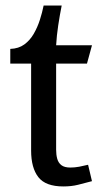

<svg xmlns="http://www.w3.org/2000/svg" viewBox="-20 -660 367 691"><path d="M202 -640Q195 -605 189.5 -568.5Q184 -532 182 -497H311L293 -431H182V-121Q182 -103 186 -88.5Q190 -74 201 -65.5Q212 -57 233 -57Q249 -57 265 -60Q281 -63 297 -67L311 -8Q285 -1 261 5Q237 11 208 11Q144 11 118 -22.5Q92 -56 92 -118V-431H17V-484Q47 -485 67.5 -500Q88 -515 101.5 -538.5Q115 -562 123.5 -588.5Q132 -615 137 -640Z"/></svg>

Font: Rosario Medium
Style: Regular
Weight: 500
Version: Version 1.201